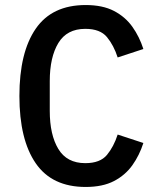

<svg xmlns="http://www.w3.org/2000/svg" viewBox="-20 -730 640 762"><path d="M320 12Q186.5 12 121.8 -82Q57 -176 57 -349Q57 -522 121.8 -616Q186.5 -710 320 -710Q387.5 -710 432.5 -686.5Q477.5 -663 505.5 -623.5Q533.5 -584 549 -535.5L447 -502Q431.5 -550 404.5 -582.8Q377.5 -615.5 318.5 -615.5Q245.5 -615.5 211.5 -559.2Q177.5 -503 177.5 -408V-290Q177.5 -195 211.5 -138.8Q245.5 -82.5 318.5 -82.5Q377.5 -82.5 404.5 -115.2Q431.5 -148 447 -196L549 -162.5Q533.5 -114 505.5 -74.5Q477.5 -35 432.5 -11.5Q387.5 12 320 12Z"/></svg>

Font: Lilex Medium
Style: Regular
Weight: 500
Designer: Mike Abbink, Paul van der Laan, Pieter van Rosmalen, Mikhael Khrustik
Foundry: Mikhael Khrustik
Version: Version 1.100